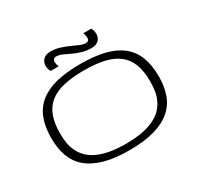

<svg xmlns="http://www.w3.org/2000/svg" viewBox="-113 -615 771 751"><g transform="rotate(-30 272.5 -239.5)"><path d="M272.5 4.9Q205.1 4.9 158.7 -8.5Q112.3 -22 83.7 -46.9Q55.2 -71.8 42.5 -107.4Q29.8 -143.1 29.8 -188Q29.8 -239.7 44.2 -276.6Q58.6 -313.5 88.6 -337.4Q118.7 -361.3 164.3 -372.6Q210 -383.8 272.5 -383.8Q335 -383.8 380.6 -372.6Q426.3 -361.3 456.3 -337.4Q486.3 -313.5 500.7 -276.6Q515.1 -239.7 515.1 -188Q515.1 -143.1 502.4 -107.4Q489.7 -71.8 461.2 -46.9Q432.6 -22 386.2 -8.5Q339.8 4.9 272.5 4.9ZM272.5 -23.9Q316.9 -23.9 349.1 -30.5Q381.3 -37.1 404.1 -48.8Q426.8 -60.5 440.7 -76.2Q454.6 -91.8 462.6 -110.1Q470.7 -128.4 473.4 -148.2Q476.1 -168 476.1 -188Q476.1 -233.4 464.4 -265.1Q452.6 -296.9 427.7 -316.9Q402.8 -336.9 364.3 -345.9Q325.7 -355 272.5 -355Q219.2 -355 180.7 -345.9Q142.1 -336.9 117.2 -316.9Q92.3 -296.9 80.6 -265.1Q68.8 -233.4 68.8 -188Q68.8 -168 71.5 -148.2Q74.2 -128.4 82.3 -110.1Q90.3 -91.8 104.2 -76.2Q118.2 -60.5 140.9 -48.8Q163.6 -37.1 195.8 -30.5Q228 -23.9 272.5 -23.9ZM333.5 -443.4Q341.8 -443.4 345.2 -448Q348.6 -452.6 348.6 -459.5Q348.6 -464.8 346.9 -471.4Q345.2 -478 343.3 -481.9H379.4Q386.7 -468.8 386.7 -455.1Q386.7 -437.5 375.5 -426.5Q364.3 -415.5 343.3 -415.5Q318.8 -415.5 299.1 -421.9Q279.3 -428.2 262.7 -436Q246.1 -443.8 232.2 -450.2Q218.3 -456.5 205.6 -456.5Q197.3 -456.5 193.8 -451.9Q190.4 -447.3 190.4 -440.4Q190.4 -435.1 191.9 -428.5Q193.4 -421.9 195.8 -418H159.7Q151.9 -430.7 151.9 -444.8Q151.9 -461.9 163.3 -473.1Q174.8 -484.4 195.8 -484.4Q218.3 -484.4 238 -478Q257.8 -471.7 274.9 -463.9Q292 -456.1 306.6 -449.7Q321.3 -443.4 333.5 -443.4Z"/></g></svg>

Font: Gruppo
Style: Regular
Weight: 400
Foundry: Vernon Adams
Version: Version 1.000